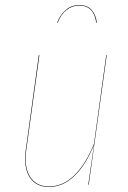

<svg xmlns="http://www.w3.org/2000/svg" viewBox="-20 -737 512 766"><path d="M210 -646 208 -647Q220.2 -678.2 242.7 -697.5Q265.1 -716.8 296.9 -716.8Q328.6 -716.8 345.7 -697.3Q362.8 -677.7 366.2 -647L363.8 -646Q359.9 -679.2 343 -697Q326.2 -714.8 296.9 -714.8Q267.6 -714.8 245.1 -697Q222.7 -679.2 210 -646ZM175.8 8.8Q123 8.8 98.1 -30.5Q73.2 -69.8 83 -140.1L134.8 -517.1H137.2L85 -140.1Q75.2 -71.8 99.6 -32.5Q124 6.8 175.8 6.8Q231 6.8 276.4 -37.4Q321.8 -81.5 355 -163.1L403.8 -517.1H405.8L334 0H332L355 -159.2Q322.3 -78.6 276.6 -34.9Q231 8.8 175.8 8.8Z"/></svg>

Font: Fira Sans Compressed Two
Style: Italic
Weight: 100
Width: 3
Italic angle: -8°
Designer: Carrois Corporate & Edenspiekermann AG
Foundry: Carrois Corporate GbR & Edenspiekermann AG
Version: Version 4.203;PS 004.203;hotconv 1.0.88;makeotf.lib2.5.64775